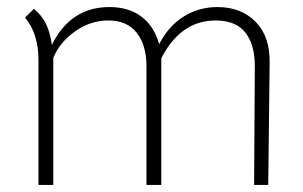

<svg xmlns="http://www.w3.org/2000/svg" viewBox="-20 -525 858 544"><path d="M51 -475 76 -500Q99 -481 110.5 -457Q122 -433 127 -398Q180 -505 290 -505Q344 -505 380 -478.5Q416 -452 431 -400Q458 -452 501 -478.5Q544 -505 596 -505Q663 -505 704 -463.5Q745 -422 744 -348L740 -1H700L702 -337Q702 -399 675 -433Q648 -467 591 -467Q492 -467 437 -360V-1H395V-337Q395 -397 367.5 -432Q340 -467 287 -467Q236 -467 192.5 -436Q149 -405 131 -361V-1H89V-354Q89 -430 51 -475Z"/></svg>

Font: Bellota Text Light
Style: Regular
Weight: 300
Designer: Kemie Guaida
Foundry: Kemie Guaida
Version: Version 4.001